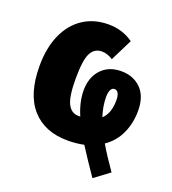

<svg xmlns="http://www.w3.org/2000/svg" viewBox="-128 -648 795 887"><g transform="rotate(20 269.5 -204.5)"><path d="M426 -28Q454 20 501 87L427 142Q372 62 339 10Q301 18 260 18Q146 18 83 -53Q20 -124 20 -262Q20 -351 49 -416Q78 -481 131 -516Q184 -551 255 -551Q324 -551 377 -513L323 -405Q296 -423 269 -423Q232 -423 214.5 -389Q197 -355 197 -263Q197 -175 215 -140.5Q233 -106 267 -106H277Q250 -169 250 -225Q250 -290 286.5 -329Q323 -368 384 -368Q444 -368 481.5 -330.5Q519 -293 519 -222Q519 -162 496 -111Q473 -60 426 -28ZM374 -138Q408 -169 408 -234Q408 -257 401 -268.5Q394 -280 383 -280Q371 -280 364.5 -267.5Q358 -255 358 -231Q358 -187 374 -138Z"/></g></svg>

Font: Fira Sans Extra Condensed ExtraBold
Style: Regular
Weight: 800
Width: 1
Designer: Carrois Corporate & Edenspiekermann AG
Foundry: Carrois Corporate GbR & Edenspiekermann AG
Version: Version 4.203